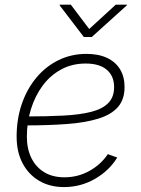

<svg xmlns="http://www.w3.org/2000/svg" viewBox="-20 -776 590 806"><path d="M248.5 9.3Q189 9.3 144.3 -17.1Q99.6 -43.5 74.7 -90.8Q49.8 -138.2 49.8 -202.6Q49.8 -276.4 71.5 -339.6Q93.3 -402.8 132.8 -450.2Q172.4 -497.6 226.1 -523.7Q279.8 -549.8 342.8 -549.8Q393.6 -549.8 429.4 -533Q465.3 -516.1 484.1 -484.9Q502.9 -453.6 502.9 -410.6Q502.9 -358.4 475.1 -326.7Q447.3 -294.9 393.3 -278.1Q339.4 -261.2 261.2 -255.4Q183.1 -249.5 82.5 -249.5L86.4 -287.1Q177.2 -287.1 246.6 -290.8Q315.9 -294.4 363.3 -306.6Q410.6 -318.8 434.8 -343.8Q459 -368.7 459 -410.2Q459 -457 428.2 -483.2Q397.5 -509.3 339.8 -509.3Q282.2 -509.3 236.6 -484.4Q190.9 -459.5 158.9 -416.3Q127 -373 109.9 -317.9Q92.8 -262.7 92.8 -202.1Q92.8 -151.9 111.3 -113.5Q129.9 -75.2 165 -53.5Q200.2 -31.7 250.5 -31.7Q307.1 -31.7 355.5 -58.6Q403.8 -85.4 432.6 -128.9L472.2 -114.7Q438.5 -59.6 378.7 -25.1Q318.8 9.3 248.5 9.3ZM277.3 -756.3 354.5 -654.3 465.8 -756.3H512.7L512.2 -753.4L365.2 -620.6H332L230.5 -753.4L231 -756.3Z"/></svg>

Font: Inter 17pt ExtraLight
Style: Italic
Weight: 250
Italic angle: -9.3988°
Version: Version 4.001;git-66647c0bb